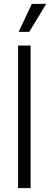

<svg xmlns="http://www.w3.org/2000/svg" viewBox="-20 -960 256 980"><path d="M136.2 -727.5V0H72.3V-727.5ZM75.2 -797.4 142.6 -940.4H215.8L129.4 -797.4Z"/></svg>

Font: Inter 24pt Light
Style: Regular
Weight: 300
Designer: Rasmus Andersson
Foundry: rsms
Version: Version 4.001;git-66647c0bb